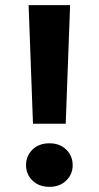

<svg xmlns="http://www.w3.org/2000/svg" viewBox="-20 -720 383 745"><path d="M108 -240 91 -700H252L235 -240ZM172 5Q131 5 106 -19.5Q81 -44 81 -79Q81 -115 106 -139.5Q131 -164 172 -164Q212 -164 237 -139.5Q262 -115 262 -79Q262 -44 237 -19.5Q212 5 172 5Z"/></svg>

Font: DM Sans 10pt Black
Style: Regular
Weight: 900
Version: Version 4.004;gftools[0.9.30]